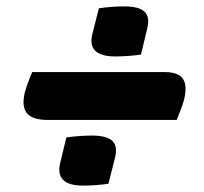

<svg xmlns="http://www.w3.org/2000/svg" viewBox="-20 -601 640 602"><path d="M290 -575Q310 -578 331 -579.5Q352 -581 369 -581Q416 -581 433.5 -564Q451 -547 441 -509L422 -430Q403 -427 381 -425.5Q359 -424 342 -424Q251 -424 270 -496ZM81 -375H496Q539 -375 553.5 -354Q568 -333 557 -288Q553 -273 546.5 -256.5Q540 -240 534 -225H129Q82 -225 64.5 -246Q47 -267 58 -312Q62 -326 68 -342.5Q74 -359 81 -375ZM188 -170Q208 -173 229.5 -174.5Q251 -176 268 -176Q315 -176 332.5 -159Q350 -142 340 -104L320 -25Q301 -22 279.5 -20.5Q258 -19 241 -19Q151 -19 169 -91Z"/></svg>

Font: Recursive Sn Csl St XBd
Style: Italic
Weight: 800
Italic angle: -15°
Version: Version 1.079;hotconv 1.0.112;makeotfexe 2.5.65598; ttfautoh